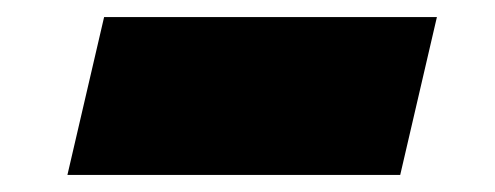

<svg xmlns="http://www.w3.org/2000/svg" viewBox="-20 -385 580 225"><path d="M492 -365 449 -180H59L102 -365Z"/></svg>

Font: Prodigy Sans Black
Style: Italic
Weight: 900
Italic angle: -13°
Designer: Wei Huang
Foundry: Wei Huang
Version: Version 1.003; ttfautohint (v1.8.3)